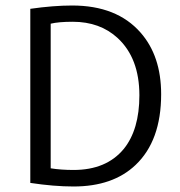

<svg xmlns="http://www.w3.org/2000/svg" viewBox="-20 -665 655 697"><path d="M90 -1V-633Q174 -645 242 -645Q404 -645 490 -547Q565 -462 565 -323Q565 -154 472 -66Q390 12 247 12Q176 12 90 -1ZM164 -579V-54Q201 -48 247 -48Q366 -48 429 -124Q486 -194 486 -319Q486 -454 407 -527Q343 -586 244 -586Q193 -586 164 -579Z"/></svg>

Font: Tajawal
Style: Regular
Weight: 400
Designer: Boutros Fonts
Foundry: Created by Boutros International 2017
Version: Version 1.700